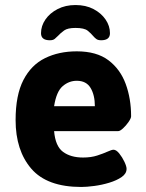

<svg xmlns="http://www.w3.org/2000/svg" viewBox="-20 -735 579 763"><path d="M280 -715Q321 -715 351.5 -699Q382 -683 399.5 -657.5Q417 -632 417 -603Q417 -575 382 -575Q370 -575 363.5 -579.5Q357 -584 351 -591Q342 -602 328.5 -613Q315 -624 280 -624Q249 -624 235 -614Q221 -604 211 -593Q204 -586 197.5 -580.5Q191 -575 178 -575Q143 -575 143 -603Q143 -632 160.5 -657.5Q178 -683 209 -699Q240 -715 280 -715ZM303 8Q167 8 104.5 -64.5Q42 -137 42 -258Q42 -357 73 -417Q104 -477 159 -504Q214 -531 285 -531Q364 -531 411 -495.5Q458 -460 479.5 -401.5Q501 -343 501 -273Q501 -265 491 -250.5Q481 -236 469 -225Q457 -214 450 -214H195Q200 -154 230.5 -131.5Q261 -109 310 -109Q342 -109 366.5 -117Q391 -125 407.5 -132.5Q424 -140 431 -140Q442 -140 454 -125Q466 -110 474.5 -92Q483 -74 483 -64Q483 -45 463.5 -31.5Q444 -18 414.5 -9Q385 0 354.5 4Q324 8 303 8ZM195 -313H357Q357 -357 340 -385.5Q323 -414 285 -414Q254 -414 229 -392.5Q204 -371 195 -313Z"/></svg>

Font: Asap
Style: Bold
Weight: 700
Designer: Pablo Cosgaya
Foundry: Omnibus-Type
Version: Version 3.001; ttfautohint (v1.8.3)